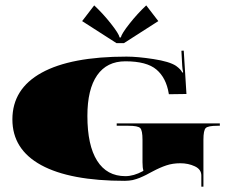

<svg xmlns="http://www.w3.org/2000/svg" viewBox="-20 -670 853 716"><path d="M442.3 -509.2H414.3L286.3 -591.3L331.3 -649.9Q364.1 -619.3 393.6 -581.9Q423.1 -544.6 426.1 -530.2H430.5Q433.6 -544.6 463.1 -581.9Q492.6 -619.3 525.3 -649.9L570.4 -591.3ZM415.2 -209.8H799.8V-201H791.1Q755.7 -201 747.2 -192.5Q738.6 -184 738.6 -148.6V26.2H730.8V-15.3Q730.8 -38.5 706.5 -49.8Q682.3 -61.2 652.5 -61.2Q624.1 -61.2 600.5 -53.3Q576.9 -45.5 549 -30.6Q547.2 -29.7 537.4 -24.5Q527.5 -19.2 525.1 -17.9Q522.7 -16.6 513.8 -12.5Q504.8 -8.3 500.9 -6.8Q496.9 -5.2 488.6 -2.4Q480.3 0.4 474.7 1.5Q469 2.6 461.1 3.5Q453.2 4.4 445.8 4.4Q241.3 4.4 133.7 -54.2Q26.2 -112.8 26.2 -224.7Q26.2 -338.7 135.3 -398.8Q244.3 -458.9 451.9 -458.9Q493 -458.9 552.4 -449.7Q611.9 -440.6 636.4 -424.4Q656 -410 659.5 -399.5L663 -400.3Q660 -412.6 659.5 -424.8L656.5 -480.8L665.2 -481.2L675.3 -319.5L609.7 -318.6L609.3 -321.2Q599.7 -379.8 563.4 -410.6Q527.1 -441.4 447.6 -441.4Q378.5 -441.4 342.2 -389.2Q305.9 -337 305.9 -237.8Q305.9 -128.1 342.2 -70.6Q378.5 -13.1 447.6 -13.1Q478.6 -13.1 513.1 -31.9L514.9 -34.1Q511.4 -43.3 511.4 -64.7V-148.6Q511.4 -184 502.8 -192.5Q494.3 -201 458.9 -201H415.2Z"/></svg>

Font: FoglihtenBlackPcs
Style: BlackPcs
Weight: 900
Version: Version 0.75